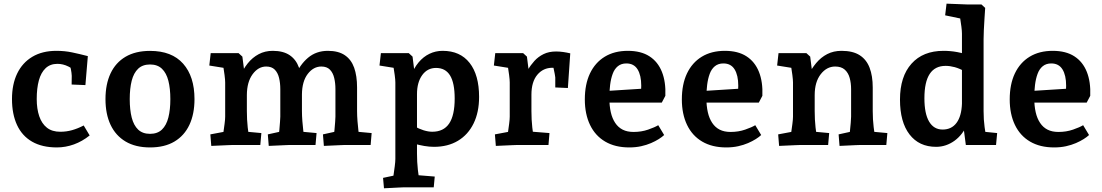

<svg xmlns="http://www.w3.org/2000/svg" viewBox="-20 -780 5930 1033"><path d="M286.1 13.2Q206.9 13.2 152.9 -17.7Q98.9 -48.6 71.7 -107.3Q44.5 -165.9 44.5 -247.3Q44.5 -326.5 72.5 -384.6Q100.5 -442.7 154.1 -474.6Q207.6 -506.5 283.6 -506.5Q328.3 -506.5 368.3 -498Q408.3 -489.6 452.6 -478.1L439.5 -322.2L365.4 -325.2L366 -371.9Q365.4 -387.5 361.5 -407.3Q357.5 -427.1 350.6 -445.6L399.5 -392Q375.6 -408.5 347.2 -422.5Q318.8 -436.5 289 -436.5Q250.1 -436.5 225.3 -413Q200.5 -389.5 189.1 -347.4Q177.6 -305.2 177.6 -247.3Q177.6 -194.5 191.1 -154.7Q204.6 -115 232.4 -93Q260.2 -71.1 304.2 -71.1Q337.4 -71.1 368 -79.8Q398.7 -88.5 430.3 -104.9L462.4 -51.3Q422.9 -19.5 377.8 -3.1Q332.6 13.2 286.1 13.2Z M787.3 13.2Q709.4 13.2 655.8 -18.5Q602.3 -50.3 574.9 -108.4Q547.5 -166.5 547.5 -246.6Q547.5 -327.1 574.9 -385.2Q602.3 -443.4 655.8 -474.8Q709.4 -506.2 787.3 -506.2Q904.5 -506.2 965.4 -437.3Q1026.4 -368.4 1026.4 -246.6Q1026.4 -166.5 999 -108.2Q971.5 -49.9 918.5 -18.4Q865.5 13.2 787.3 13.2ZM787.3 -59.9Q827.3 -59.9 851.3 -82.9Q875.3 -105.9 885.9 -148Q896.5 -190 896.5 -246.6Q896.5 -303.6 885.9 -345.4Q875.3 -387.1 851.3 -410.1Q827.3 -433.1 787.3 -433.1Q747.3 -433.1 723.3 -410.3Q699.3 -387.5 688.6 -345.7Q678 -304 678 -246.6Q678 -189.6 688.6 -147.6Q699.3 -105.5 723.3 -82.7Q747.3 -59.9 787.3 -59.9Z M1722.5 5 1717.5 -57 1829 -81.6 1775.2 -42.6Q1777.5 -58.1 1779.6 -80.9Q1781.6 -103.6 1783.2 -124.1Q1784.7 -144.5 1784.7 -152.5V-300.6Q1784.7 -333.2 1778 -360.9Q1771.4 -388.6 1754.9 -405.4Q1738.4 -422.1 1708.9 -422.1Q1666.2 -422.1 1635.7 -382.2Q1605.2 -342.3 1604.5 -272.1L1566.1 -368.4Q1593 -431.8 1637.1 -469.1Q1681.3 -506.5 1743.9 -506.5Q1800.6 -506.5 1835.2 -483Q1869.8 -459.6 1885.5 -415.6Q1901.1 -371.5 1901.1 -309.2V-182.5Q1901.1 -157.5 1903.4 -128.1Q1905.7 -98.8 1908.5 -75.5Q1911.4 -52.2 1912.4 -44.5L1857.3 -75.4L1979.5 -64.1L1974.1 0H1835.3Q1830.3 0 1810.2 1Q1790.2 2 1765.8 3Q1741.5 4 1722.5 5ZM1116.7 5 1111.7 -57 1233.9 -80 1175.5 -29Q1178.1 -41.5 1181.6 -65.3Q1185.1 -89.1 1188.3 -113.8Q1191.5 -138.5 1191.5 -152.5V-336.3Q1191.5 -350.5 1188.1 -376.5Q1184.8 -402.5 1180.5 -428.2Q1176.2 -453.9 1174.2 -465.2L1232.6 -407.1L1106.1 -427.4L1113.6 -494H1263.7L1284 -475.4L1308.2 -288.3V-182.5Q1308.2 -135.8 1312.8 -94.5Q1317.4 -53.2 1321 -31.4L1263.6 -75.4L1386.2 -64.1L1380.5 0H1233.1Q1226.3 0 1205.7 1Q1185.1 2 1160.7 3Q1136.4 4 1116.7 5ZM1425.9 5 1420.9 -57 1532.4 -81.6 1478.5 -42.6Q1480.9 -58.1 1483 -80.9Q1485 -103.6 1486.5 -124.1Q1488.1 -144.5 1488.1 -152.5V-300.6Q1488.1 -333.2 1481.4 -360.9Q1474.7 -388.6 1458.2 -405.4Q1441.7 -422.1 1412.3 -422.1Q1369.5 -422.1 1339 -380.5Q1308.5 -338.8 1308.2 -268.6L1269.5 -364.9Q1287.2 -407 1312.7 -438.9Q1338.2 -470.7 1372 -488.6Q1405.8 -506.5 1447.3 -506.5Q1504 -506.5 1538.6 -483Q1573.2 -459.6 1588.8 -415.6Q1604.5 -371.5 1604.5 -309.2V-182.5Q1604.5 -157.5 1606.8 -128.1Q1609.1 -98.8 1611.9 -75.5Q1614.7 -52.2 1615.7 -44.5L1560.6 -75.4L1683.2 -64.1L1677.5 0H1538.6Q1533.6 0 1513.9 1Q1494.2 2 1469.5 3Q1444.8 4 1425.9 5Z M2045.9 233 2040.9 177 2149.5 154 2091.1 199Q2093.7 186.5 2097.2 162.7Q2100.7 138.9 2103.9 114.2Q2107.1 89.5 2107.1 75.5V-336.3Q2107.1 -350.5 2103.6 -376.5Q2100.1 -402.5 2095.8 -428.2Q2091.5 -453.9 2089.5 -465.2L2148.3 -407.1L2021.7 -427.4L2029.3 -494H2179.4L2199.6 -475.4L2214.6 -355.5L2190.2 -369.5Q2206.5 -413.7 2232.1 -444.3Q2257.6 -474.8 2290.6 -490.6Q2323.5 -506.5 2361.5 -506.5Q2455.6 -506.5 2506.6 -441.6Q2557.6 -376.8 2557.6 -258.5Q2557.6 -176.2 2528 -115.7Q2498.3 -55.2 2443.9 -22.6Q2389.5 10 2315 10Q2290.1 10 2262.5 5.3Q2235 0.5 2207.2 -7.2L2206.3 -102.4Q2233.7 -86.9 2259.1 -79Q2284.5 -71.2 2305.5 -71.2Q2366.7 -71.2 2396.5 -115.3Q2426.3 -159.5 2426.3 -249.9Q2426.3 -333.5 2401.4 -374Q2376.5 -414.5 2326 -414.5Q2279.5 -414.5 2251.5 -375.8Q2223.5 -337 2223.5 -273.3V45.5Q2223.5 92.2 2228.2 133.5Q2233 174.8 2236.6 196.6L2179.3 158.6L2319 169.9L2313.6 228H2148.7Q2141.9 228 2124.8 229Q2107.6 230 2086.4 231Q2065.2 232 2045.9 233Z M2647.7 5 2642.7 -57 2764.9 -80 2706.5 -29Q2709.1 -41.5 2712.6 -65.3Q2716.1 -89.1 2719.3 -113.8Q2722.5 -138.5 2722.5 -152.5V-336.3Q2722.5 -350.5 2719.1 -376.5Q2715.8 -402.5 2711.5 -428.2Q2707.2 -453.9 2705.2 -465.2L2763.6 -407.1L2637.1 -427.4L2644.6 -494H2794.7L2815 -475.4L2836.6 -305.6L2793.9 -355.5Q2805.5 -378.6 2820.2 -404.1Q2834.8 -429.6 2855.3 -452.2Q2875.8 -474.8 2904.4 -488.9Q2933 -503 2971.9 -503Q2990.8 -503 3010.2 -500.2Q3029.5 -497.4 3048.1 -493L3035.3 -306.5L2967.5 -309.5V-363.5Q2967.5 -367.2 2964.7 -381.8Q2962 -396.5 2958.4 -412.6Q2954.8 -428.8 2951.7 -436.6L2988.5 -413.2Q2980.5 -414.1 2970.6 -414.7Q2960.7 -415.4 2952 -415.4Q2902.3 -415.4 2870.7 -377.5Q2839.2 -339.5 2839.2 -270.5V-182.5Q2839.2 -135.8 2843.8 -94.5Q2848.4 -53.2 2852 -31.4L2794.6 -75.4L2936.3 -64.1L2930.9 0H2764.1Q2757.3 0 2736.7 1Q2716.1 2 2691.7 3Q2667.4 4 2647.7 5Z M3365.3 13.2Q3289.6 13.2 3236.1 -18.2Q3182.5 -49.6 3154.5 -108Q3126.5 -166.3 3126.5 -245Q3126.5 -326.6 3154.2 -385Q3182 -443.3 3233.8 -474.9Q3285.6 -506.5 3358 -506.5Q3428.6 -506.5 3474.1 -477.1Q3519.5 -447.8 3541.2 -393.6Q3562.9 -339.4 3559.7 -264.4L3540.5 -227.9H3243.9L3244.5 -290.7L3481.4 -305.7L3423.3 -251Q3425.8 -268.5 3427.9 -285.1Q3430 -301.7 3430 -319.3Q3430 -374.8 3410.3 -406.8Q3390.6 -438.7 3349.9 -438.7Q3322.5 -438.7 3304.1 -423.7Q3285.8 -408.7 3276.3 -382.5Q3266.7 -356.3 3262.6 -323.3Q3258.5 -290.4 3258.5 -253.5Q3258.5 -210.3 3266.2 -176.4Q3273.9 -142.5 3290 -118.6Q3306 -94.6 3330.2 -82.4Q3354.5 -70.1 3388.5 -70.1Q3431.1 -70.1 3467.2 -82.7Q3503.4 -95.3 3521.5 -106.4L3553.3 -53.5Q3542.3 -43.1 3524.3 -31.7Q3506.4 -20.4 3482.6 -10.1Q3458.8 0.2 3429.5 6.7Q3400.1 13.2 3365.3 13.2Z M3887.3 13.2Q3811.6 13.2 3758.1 -18.2Q3704.5 -49.6 3676.5 -108Q3648.5 -166.3 3648.5 -245Q3648.5 -326.6 3676.2 -385Q3704 -443.3 3755.8 -474.9Q3807.6 -506.5 3880 -506.5Q3950.6 -506.5 3996.1 -477.1Q4041.5 -447.8 4063.2 -393.6Q4084.9 -339.4 4081.7 -264.4L4062.5 -227.9H3765.9L3766.5 -290.7L4003.4 -305.7L3945.3 -251Q3947.8 -268.5 3949.9 -285.1Q3952 -301.7 3952 -319.3Q3952 -374.8 3932.3 -406.8Q3912.6 -438.7 3871.9 -438.7Q3844.5 -438.7 3826.1 -423.7Q3807.8 -408.7 3798.3 -382.5Q3788.7 -356.3 3784.6 -323.3Q3780.5 -290.4 3780.5 -253.5Q3780.5 -210.3 3788.2 -176.4Q3795.9 -142.5 3812 -118.6Q3828 -94.6 3852.2 -82.4Q3876.5 -70.1 3910.5 -70.1Q3953.1 -70.1 3989.2 -82.7Q4025.4 -95.3 4043.5 -106.4L4075.3 -53.5Q4064.3 -43.1 4046.3 -31.7Q4028.4 -20.4 4004.6 -10.1Q3980.8 0.2 3951.5 6.7Q3922.1 13.2 3887.3 13.2Z M4171.7 5 4166.7 -57 4288.9 -80 4230.5 -29Q4233.1 -41.5 4236.6 -65.3Q4240.1 -89.1 4243.3 -113.8Q4246.5 -138.5 4246.5 -152.5V-336.3Q4246.5 -350.5 4243.1 -376.5Q4239.8 -402.5 4235.5 -428.2Q4231.2 -453.9 4229.2 -465.2L4287.6 -407.1L4161.1 -427.4L4168.6 -494H4318.7L4339 -475.4L4360.6 -305.6L4325.9 -370Q4345.4 -409.9 4371.1 -440.7Q4396.8 -471.5 4430.7 -489Q4464.6 -506.5 4507.7 -506.5Q4568.5 -506.5 4605.2 -483Q4641.8 -459.6 4658.6 -415.6Q4675.5 -371.5 4675.5 -309.2V-182.5Q4675.5 -136.5 4680.5 -96.1Q4685.6 -55.6 4688.6 -35.6L4631.6 -75.4L4754.2 -64.1L4748.5 0H4609.6Q4601.8 0 4581.9 1Q4562 2 4538.9 3Q4515.8 4 4496.9 5L4491.9 -57L4603.4 -81.6L4547.9 -35.7Q4550.3 -50.8 4552.8 -74.2Q4555.4 -97.6 4557.2 -119.7Q4559.1 -141.8 4559.1 -152.5V-300.6Q4559.1 -333.2 4551.4 -360.9Q4543.7 -388.6 4524.9 -405.4Q4506 -422.1 4473.5 -422.1Q4427.7 -422.1 4395.5 -380.5Q4363.2 -338.8 4363.2 -268.6V-182.5Q4363.2 -135.8 4367.8 -94.5Q4372.4 -53.2 4376 -31.4L4318.6 -75.4L4441.2 -64.1L4435.5 0H4288.1Q4281.3 0 4260.7 1Q4240.1 2 4215.7 3Q4191.4 4 4171.7 5Z M5016.5 10Q4924.7 10 4873.4 -56.8Q4822.1 -123.5 4822.1 -244.2Q4822.1 -368.2 4884 -437.3Q4945.8 -506.5 5056.4 -506.5Q5075 -506.5 5092.8 -504.9Q5110.6 -503.4 5130.5 -499.7Q5150.5 -496 5174 -489.3L5173.4 -394.4Q5142.8 -411.5 5117 -418.6Q5091.2 -425.6 5067.6 -425.6Q5010.5 -425.6 4982 -382.3Q4953.5 -339 4953.5 -251.4Q4953.5 -168.6 4978.8 -125.8Q5004.2 -83 5051.5 -83Q5099.5 -83 5126.3 -118.9Q5153 -154.8 5155.5 -222.1V-598.6Q5155.5 -612.9 5152.5 -636.5Q5149.5 -660 5145.9 -682Q5142.2 -704.1 5140.2 -712.1L5196 -670.2L5065.1 -697.5L5072.6 -760.3L5184.2 -756H5260.5L5280.5 -737.4Q5278.8 -711.9 5276.7 -679.5Q5274.5 -647 5273.2 -617.1Q5271.9 -587.3 5271.9 -568.6V-182.1Q5271.9 -135.5 5277.3 -96.7Q5282.6 -58 5286.6 -35.3L5229.2 -75.7L5344.9 -64.1L5338.9 0H5176.4L5159.5 -128.9L5184.4 -112.5Q5172.6 -84.1 5155.1 -61.5Q5137.6 -38.8 5115.6 -22.8Q5093.5 -6.8 5068.5 1.6Q5043.5 10 5016.5 10Z M5651.3 13.2Q5575.6 13.2 5522.1 -18.2Q5468.5 -49.6 5440.5 -108Q5412.5 -166.3 5412.5 -245Q5412.5 -326.6 5440.2 -385Q5468 -443.3 5519.8 -474.9Q5571.6 -506.5 5644 -506.5Q5714.6 -506.5 5760.1 -477.1Q5805.5 -447.8 5827.2 -393.6Q5848.9 -339.4 5845.7 -264.4L5826.5 -227.9H5529.9L5530.5 -290.7L5767.4 -305.7L5709.3 -251Q5711.8 -268.5 5713.9 -285.1Q5716 -301.7 5716 -319.3Q5716 -374.8 5696.3 -406.8Q5676.6 -438.7 5635.9 -438.7Q5608.5 -438.7 5590.1 -423.7Q5571.8 -408.7 5562.3 -382.5Q5552.7 -356.3 5548.6 -323.3Q5544.5 -290.4 5544.5 -253.5Q5544.5 -210.3 5552.2 -176.4Q5559.9 -142.5 5576 -118.6Q5592 -94.6 5616.2 -82.4Q5640.5 -70.1 5674.5 -70.1Q5717.1 -70.1 5753.2 -82.7Q5789.4 -95.3 5807.5 -106.4L5839.3 -53.5Q5828.3 -43.1 5810.3 -31.7Q5792.4 -20.4 5768.6 -10.1Q5744.8 0.2 5715.5 6.7Q5686.1 13.2 5651.3 13.2Z"/></svg>

Font: Andada Pro
Style: Regular
Weight: 400
Designer: Carolina Giovagnoli
Foundry: Huerta Tipografica
Version: Version 3.003